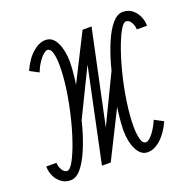

<svg xmlns="http://www.w3.org/2000/svg" viewBox="-149 -751 890 883"><g transform="rotate(-20 295.5 -309.0)"><path d="M209 0 401 -398 442 -380 252 0H209L339 -618H383L191 -225L150 -243L339 -618H383L252 0ZM51 14Q26 14 7 0Q-12 -14 -22.5 -36.5Q-33 -59 -33 -84H17Q17 -66 27 -49Q37 -32 51 -32Q65 -32 82.5 -63.5Q100 -95 118 -146.5Q136 -198 151 -260Q166 -322 175 -384.5Q184 -447 184 -499Q184 -534 177.5 -560Q171 -586 154 -586Q147 -586 135 -576Q123 -566 110 -547Q97 -528 86 -501L43 -524Q67 -577 99 -604.5Q131 -632 162 -632Q197 -632 215.5 -593Q234 -554 234 -499Q234 -467 228 -417.5Q222 -368 211 -310Q200 -252 184 -195Q168 -138 147.5 -90.5Q127 -43 103 -14.5Q79 14 51 14ZM429 14Q395 14 376 -25Q357 -64 357 -119Q357 -151 363 -200.5Q369 -250 380 -308Q391 -366 407 -423Q423 -480 443.5 -527.5Q464 -575 488.5 -603.5Q513 -632 540 -632Q566 -632 584.5 -618Q603 -604 613.5 -581.5Q624 -559 624 -534H574Q574 -552 564 -569Q554 -586 540 -586Q526 -586 508.5 -554.5Q491 -523 473 -471.5Q455 -420 440 -358Q425 -296 416 -233.5Q407 -171 407 -119Q407 -85 413.5 -58.5Q420 -32 437 -32Q445 -32 456.5 -42Q468 -52 481 -71.5Q494 -91 505 -117L548 -94Q524 -42 492.5 -14Q461 14 429 14Z"/></g></svg>

Font: Victor Mono Thin
Style: Italic
Weight: 100
Italic angle: -12°
Monospace: yes
Designer: Rune Bjørnerås
Version: Version 1.561;gftools[0.9.30]